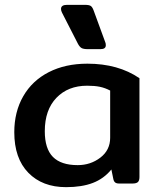

<svg xmlns="http://www.w3.org/2000/svg" viewBox="-20 -758 655 793"><path d="M302 -577 236 -706Q232 -714 232 -721Q232 -738 257 -738H330Q349 -738 355.5 -733Q362 -728 367 -714L415 -583Q417 -579 417 -571Q417 -555 395 -555H343Q325 -555 317 -559.5Q309 -564 302 -577ZM39 -212Q39 -296 76 -360.5Q113 -425 181.5 -460Q250 -495 341 -495Q468 -495 556 -435V-27Q556 -12 549.5 -6Q543 0 527 0H472Q461 0 455.5 -4.5Q450 -9 448 -19L440 -58Q409 -20 363.5 -2.5Q318 15 253 15Q155 15 97 -44.5Q39 -104 39 -212ZM435 -189V-384Q414 -395 392.5 -399.5Q371 -404 340 -404Q261 -404 213 -354Q165 -304 165 -216Q165 -144 198.5 -110Q232 -76 301 -76Q354 -76 394.5 -107Q435 -138 435 -189Z"/></svg>

Font: Mitr
Style: Regular
Weight: 400
Designer: Thanarat Vachiruckul
Foundry: Cadson Demak
Version: Version 1.003